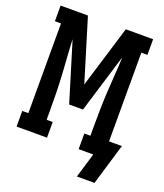

<svg xmlns="http://www.w3.org/2000/svg" viewBox="-158 -840 938 1096"><g transform="rotate(20 311.0 -292.5)"><path d="M440 150 485 0H396V-95H433V-147Q433 -201 434 -255Q435 -309 438 -363Q441 -417 445 -470.5Q449 -524 451 -578L342 -221H258L149 -578Q151 -524 155 -470.5Q159 -417 162 -363Q165 -309 166 -255Q167 -201 167 -147V-95H204V0H19V-95H56V-640H19V-735H185L300 -358L415 -735H581V-640H544V-101H622L547 150Z"/></g></svg>

Font: Iosevka HT Extended
Style: Bold
Weight: 700
Width: 7
Monospace: yes
Designer: Belleve Invis
Foundry: Belleve Invis
Version: Version 32.3.0; ttfautohint (v1.8.4)